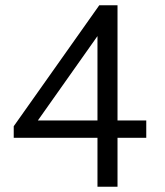

<svg xmlns="http://www.w3.org/2000/svg" viewBox="-20 -710 626 730"><path d="M426.8 0H350.6V-186H32.2V-230L357.4 -689.9H426.8V-252H536.1V-186H426.8ZM350.6 -252V-572.8L124 -252Z"/></svg>

Font: Acari Sans
Style: Regular
Weight: 400
Designer: Alfredo Marco Pradil and Stefan Peev
Foundry: Hanken Design Co.
Version: Version 1.045;February 4, 2021;FontCreator 13.0.0.2655 64-bi